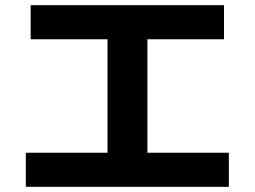

<svg xmlns="http://www.w3.org/2000/svg" viewBox="-20 -723 978 737"><path d="M79.1 -136.7H392.6V-572.3H97.7V-703.1H839.8V-572.3H545.9V-136.7H858.4V-5.9H79.1Z"/></svg>

Font: Pretendard ExtraBold
Style: Regular
Weight: 800
Designer: Base glyphs from Inter by Rasmus Andersson; Hangeul glyphs from Noto Sans CJK(Source Han Sans) by Jang Soo-young and Kan
Foundry: Kil Hyung-jin
Version: Version 1.309